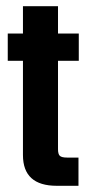

<svg xmlns="http://www.w3.org/2000/svg" viewBox="-20 -599 284 619"><path d="M234 -403H167V-118Q167 -102 173 -96.5Q179 -91 196 -91H233V0H163Q54 0 54 -99V-403H5V-491H54V-579H167V-491H234Z"/></svg>

Font: Teko Medium
Style: Regular
Weight: 500
Designer: Manushi Parikh, Jonny Pinhorn
Foundry: Indian Type Foundry
Version: Version 1.106;PS 1.0;hotconv 1.0.78;makeotf.lib2.5.61930; tt